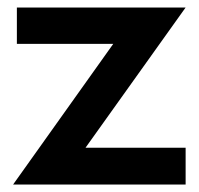

<svg xmlns="http://www.w3.org/2000/svg" viewBox="-20 -492 530 512"><path d="M282 -375H25V-472H475L208 -98H475V0H15Z"/></svg>

Font: Madhuban Medium
Style: Regular
Weight: 500
Designer: jaikishan Patel
Foundry: MagicType
Version: Version 1.000